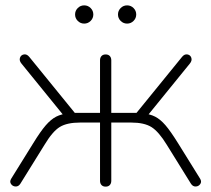

<svg xmlns="http://www.w3.org/2000/svg" viewBox="-20 -690 788 716"><path d="M353 -16V-233H279Q230 -233 203 -216.5Q176 -200 146 -150L56 -5Q49 6 38 5.5Q27 5 21 -4Q15 -13 22 -24L104 -156Q131 -200 150.5 -222.5Q170 -245 189.5 -255Q209 -265 239 -268L220 -256L60 -453Q51 -464 54.5 -474.5Q58 -485 69 -487Q80 -489 89 -478L259 -269H353V-465Q353 -475 358.5 -481Q364 -487 374 -487Q384 -487 389.5 -481Q395 -475 395 -465V-269H489L659 -478Q668 -489 679 -487Q690 -485 693.5 -474.5Q697 -464 688 -453L528 -256L509 -268Q539 -265 558.5 -255Q578 -245 597 -223Q616 -201 644 -156L726 -24Q733 -13 727 -4Q721 5 710 5.5Q699 6 692 -5L602 -150Q572 -199 545 -216Q518 -233 469 -233H395V-16Q395 -6 389.5 0Q384 6 374 6Q364 6 358.5 0Q353 -6 353 -16ZM260 -636Q260 -650 270 -660Q280 -670 294 -670Q308 -670 318 -660Q328 -650 328 -636Q328 -622 318 -612Q308 -602 294 -602Q280 -602 270 -612Q260 -622 260 -636ZM420 -636Q420 -650 430 -660Q440 -670 454 -670Q468 -670 478 -660Q488 -650 488 -636Q488 -622 478 -612Q468 -602 454 -602Q440 -602 430 -612Q420 -622 420 -636Z"/></svg>

Font: SN Pro Thin
Style: Regular
Weight: 200
Designer: Tobias Whetton
Foundry: Supernotes
Version: Version 1.003;Glyphs 3.3 (3324)